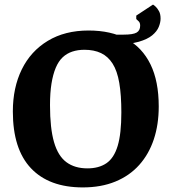

<svg xmlns="http://www.w3.org/2000/svg" viewBox="-20 -799 747 837"><path d="M341 18Q194 18 115 -65.5Q36 -149 36 -313Q36 -417 75 -496.5Q114 -576 188.5 -621Q263 -666 366 -666Q464 -666 532 -629Q600 -592 636 -518.5Q672 -445 672 -335Q672 -256 650.5 -191.5Q629 -127 587 -80Q545 -33 483 -7.5Q421 18 341 18ZM361 -65Q411 -65 444 -87.5Q477 -110 493 -163Q509 -216 509 -309Q509 -385 500 -437.5Q491 -490 471 -521.5Q451 -553 420.5 -567.5Q390 -582 348 -582Q319 -582 295 -574Q271 -566 253 -549Q235 -532 223 -503.5Q211 -475 204.5 -435Q198 -395 198 -340Q198 -240 215.5 -179.5Q233 -119 269.5 -92Q306 -65 361 -65ZM487 -606V-648H519Q560 -648 575.5 -657Q591 -666 591 -687Q591 -699 585.5 -705Q580 -711 574 -716V-731L647 -779Q651 -777 658.5 -770Q666 -763 673 -750.5Q680 -738 680 -718Q680 -701 672 -681.5Q664 -662 643.5 -645Q623 -628 585 -617Q547 -606 487 -606Z"/></svg>

Font: Faustina
Style: Bold
Weight: 700
Designer: Alfonso Garcia
Foundry: http://www.omnibus-type.com
Version: Version 1.200